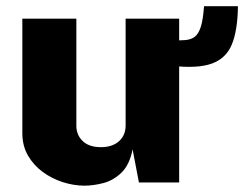

<svg xmlns="http://www.w3.org/2000/svg" viewBox="-20 -576 776 606"><path d="M246.5 10Q213 10 178.5 -1Q144 -12 115 -33.2Q86 -54.5 68.2 -85.2Q50.5 -116 50.5 -156V-517H221V-179Q221 -150 241 -130.8Q261 -111.5 298.5 -111.5Q334.5 -111.5 355.5 -130.2Q376.5 -149 376.5 -180V-517H545.5V0H418.5L398.5 -104.5Q389 -56 363.5 -31.2Q338 -6.5 306.2 1.8Q274.5 10 246.5 10ZM731 -556.5Q730 -480 711.8 -435.8Q693.5 -391.5 648.2 -375.2Q603 -359 521 -368.5V-448.5Q546.5 -448 564.8 -449.5Q583 -451 595 -460.2Q607 -469.5 614 -492Q621 -514.5 624 -556.5Z"/></svg>

Font: Public Sans ExtraBold
Style: Regular
Weight: 800
Designer: The Public Sans Project Authors: Dan O. Williams and USWDS (Libre Franklin designed by Pablo Impallari and Rodrigo Fuenz
Version: Version 1.007